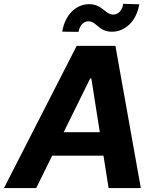

<svg xmlns="http://www.w3.org/2000/svg" viewBox="-42 -962 810 982"><path d="M143.1 0 224.8 -165.8H487.2L513.5 0H678.3L548.3 -727.3H350.1L-21.7 0ZM276.3 -800.1 359.7 -799C365.4 -832 385.3 -853 409.8 -853C453.5 -853 460.9 -799.7 531.6 -799.7C595.9 -800.4 654.8 -850.1 670.5 -940L588.4 -942.5C583.1 -909.8 564.3 -887.4 537.3 -887.4C496.4 -887.4 480.5 -940.7 414.4 -940.7C349.8 -940.7 291.2 -890.3 276.3 -800.1ZM283.7 -285.9 419.4 -561.1H425.1L468.4 -285.9Z"/></svg>

Font: Magic Ui Pro
Style: Bold Italic
Weight: 700
Italic angle: -9.39999°
Designer: Stefan Endress, Andreas Faust
Version: Version 1.000;FEAKit 1.0